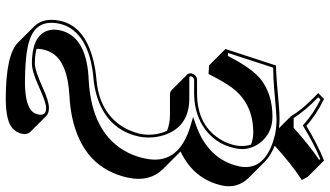

<svg xmlns="http://www.w3.org/2000/svg" viewBox="-258 -594 1141 664"><g transform="rotate(90 312.0 -261.5)"><path d="M310.1 68.4Q197.8 74.7 164.1 126.5Q154.3 142.1 150.4 160.6Q147.9 172.4 148.4 182.1Q171.4 188 199.2 188Q223.1 188 283.7 160.2Q329.6 139.2 353.5 139.2Q371.1 139.6 379.9 147.9L436.5 204.6Q445.3 214.8 442.4 231.4Q434.1 272 384.8 282.7Q358.4 288.6 319.3 288.6Q169.4 288.1 127 246.6L70.3 189.9Q39.6 157.7 51.3 101.1Q69.3 15.1 189.5 -14.6Q219.7 -22 253.4 -24.9Q357.4 -33.7 409.7 -103.5Q433.1 -135.7 442.4 -175.8Q451.7 -224.1 432.1 -269Q407.2 -279.3 377 -279.3H304.2Q296.9 -279.8 293 -283.2L236.3 -339.8Q231.9 -345.7 233.4 -354Q238.8 -372.1 255.4 -373H302.2Q417 -373 465.8 -460.9Q477.5 -482.9 482.4 -505.9Q487.8 -534.7 479.5 -559.6Q459.5 -567.4 438 -567.4Q336.4 -567.4 280.8 -491.2Q262.7 -466.3 235.4 -412.6L205.6 -414.6L148.9 -471.2L206.1 -646Q240.2 -646 342.3 -655.8Q369.1 -658.2 391.1 -658.2Q407.7 -658.2 422.9 -656.2L382.3 -696.8Q359.4 -734.4 321.3 -772.5Q311.5 -781.7 301.3 -792L321.8 -812Q376.5 -785.6 414.6 -751Q480 -790.5 534.7 -812L591.3 -755.4L602.1 -735.4Q544.9 -697.8 483.4 -641.6Q517.6 -627.9 538.6 -607.4L595.2 -550.8Q632.3 -512.2 621.1 -459.5Q599.1 -361.3 503.4 -315.9Q506.3 -313 508.3 -311L564.9 -254.4Q609.4 -208.5 594.2 -135.3Q560.5 22.5 382.3 59.6Q347.7 66.4 310.1 68.4ZM387.7 -707H421.4Q480 -759.8 532.2 -795.4L529.8 -799.3Q478.5 -778.3 419.9 -742.7L413.6 -738.8L407.7 -743.7Q371.6 -775.9 323.7 -799.8L315.9 -792Q362.3 -747.1 387.7 -707ZM252.9 2Q444.3 -7.8 507.8 -134.8Q521.5 -162.6 527.8 -193.8Q551.3 -303.7 427.7 -346.2Q420.4 -348.6 413.6 -350.6L383.8 -359.4L413.1 -369.6Q531.2 -412.1 554.7 -518.1Q570.3 -591.3 491.2 -627.4Q469.7 -636.7 445.3 -642.6Q418.5 -647.9 391.1 -647.9Q379.4 -647.9 285.6 -639.6Q249.5 -636.7 213.4 -636.2L162.6 -480L172.9 -479.5Q215.8 -563.5 254.9 -594.2Q305.7 -633.3 381.8 -633.8Q441.9 -633.8 475.6 -587.9Q495.1 -560.1 495.1 -526.9Q494.6 -515.1 492.2 -503.9Q476.6 -431.2 413.6 -392.1Q366.2 -363.3 302.2 -362.8H255.4Q246.1 -361.3 243.2 -352.1Q244.1 -346.2 247.6 -346.2H320.3Q417 -346.2 446.3 -260.3Q455.1 -233.4 455.1 -205.1Q455.1 -188 452.1 -173.8Q429.2 -64.9 316.4 -27.8Q285.6 -18.1 254.4 -15.1Q114.7 -3.4 72.8 72.3Q64.9 87.4 61.5 103Q44.9 181.2 116.2 205.6Q128.9 210 143.1 212.9Q186.5 221.7 262.7 222.2Q355 222.2 371.6 187.5Q374.5 180.7 376 172.9Q378.4 153.3 361.8 149.9Q357.4 149.4 353.5 148.9Q334 148.9 276.4 175.3Q227.5 197.8 199.2 198.2Q108.9 198.2 87.4 148.9Q82 135.7 82 120.1Q82.5 110.8 84 102.1Q103 12.2 243.7 2.4Q248 2.4 252.9 2Z"/></g></svg>

Font: Linux Biolinum Shadow O
Style: Italic
Weight: 400
Italic angle: -12°
Designer: Philipp H. Poll
Foundry: Philipp H. Poll
Version: Version 0.6.2